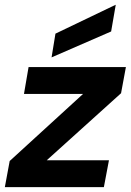

<svg xmlns="http://www.w3.org/2000/svg" viewBox="-34 -773 540 793"><path d="M-14 0 6 -108 309 -385H65L84 -496H486L466 -388L159 -111H416L395 0ZM179 -536 195 -634 443 -753H444L425 -643Z"/></svg>

Font: DM Sans 28pt
Style: Bold Italic
Weight: 700
Italic angle: -10°
Version: Version 4.004;gftools[0.9.30]